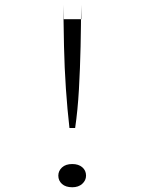

<svg xmlns="http://www.w3.org/2000/svg" viewBox="-20 -781 600 810"><path d="M273 -241Q264 -319 258 -407Q252 -495 250 -586Q248 -677 247 -761V-700H323L322 -761Q322 -678 320 -585.5Q318 -493 313 -404.5Q308 -316 297 -241ZM285 9Q257 9 241.5 -5Q226 -19 226 -40Q226 -60 241.5 -74.5Q257 -89 285 -89Q311 -89 327 -75.5Q343 -62 343 -40Q343 -20 327 -5.5Q311 9 285 9Z"/></svg>

Font: Lexend Zetta ExtraLight
Style: Regular
Weight: 250
Version: Version 1.007